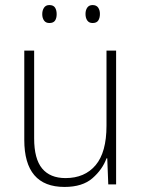

<svg xmlns="http://www.w3.org/2000/svg" viewBox="-20 -729 562 759"><path d="M439 -529V0H408L404 -103H401Q385 -59 345.5 -24.5Q306 10 235 10Q76 10 76 -176V-529H115V-182Q115 -101 146.5 -63Q178 -25 239 -25Q315 -25 358 -76Q401 -127 401 -232V-529ZM147 -673Q147 -688 154 -698.5Q161 -709 175 -709Q191 -709 197.5 -699Q204 -689 204 -673Q204 -657 197.5 -647.5Q191 -638 175 -638Q161 -638 154 -648Q147 -658 147 -673ZM318 -674Q318 -689 325 -699Q332 -709 346 -709Q361 -709 368 -699Q375 -689 375 -674Q375 -658 368.5 -648Q362 -638 346 -638Q332 -638 325 -648Q318 -658 318 -674Z"/></svg>

Font: Noto Sans Gujarati UI SemiCondensed ExtraLight
Style: Regular
Weight: 200
Width: 4
Designer: Jelle Bosma - Monotype Design Team, Universal Thirst
Foundry: Monotype Imaging Inc.
Version: Version 2.106; ttfautohint (v1.8.4.7-5d5b)